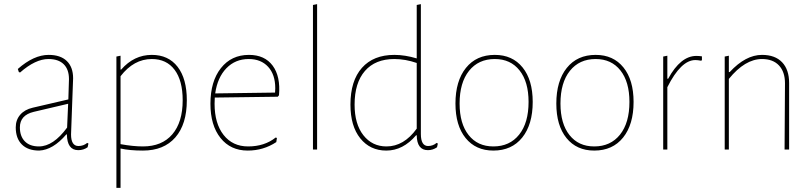

<svg xmlns="http://www.w3.org/2000/svg" viewBox="-20 -722 3920 927"><path d="M215 -457Q272 -457 302.5 -427.5Q333 -398 333 -344Q333 -332 328 -209Q323 -86 323 -73Q323 -17 359 -17Q383 -17 401 -32L407 -29L403 -11Q383 3 358 3Q304 3 303 -73H300Q236 2 169 5Q115 5 85.5 -24.5Q56 -54 56 -107Q56 -143 77.5 -168Q99 -193 138 -202L310 -242L313 -340Q313 -387 287.5 -412Q262 -437 214 -437Q151 -437 77 -372L71 -374L66 -389Q143 -457 215 -457ZM309 -221 143 -182Q76 -166 76 -107Q76 -64 100 -39.5Q124 -15 168 -15Q237 -15 304 -106Z M562 -453V-386H565Q627 -457 713 -457Q793 -457 837.5 -399.5Q882 -342 882 -238Q882 -122 826.5 -58.5Q771 5 670 5Q606 5 562 -5V185H542V-449ZM713 -437Q626 -437 562 -354V-26Q623 -15 670 -15Q762 -15 812 -73.5Q862 -132 862 -238Q862 -333 823 -385Q784 -437 713 -437Z M1176 5Q1093 5 1044.5 -56Q996 -117 996 -221Q996 -329 1046.5 -393Q1097 -457 1182 -457Q1258 -457 1296.5 -405Q1335 -353 1327 -262L1321 -255L1017 -251Q1016 -242 1016 -221Q1016 -126 1059.5 -70.5Q1103 -15 1178 -15Q1257 -15 1311 -58L1317 -56L1314 -36Q1252 5 1176 5ZM1181 -437Q1116 -437 1073 -392.5Q1030 -348 1019 -271L1308 -275L1309 -296Q1309 -362 1274.5 -399.5Q1240 -437 1181 -437Z M1511 -702V0H1491V-698Z M2012 -702V-75Q2012 -17 2047 -17Q2070 -17 2088 -32L2094 -29L2090 -11Q2070 3 2046 3Q1993 3 1992 -69H1989Q1926 5 1845 5Q1767 5 1719.5 -54Q1672 -113 1672 -217Q1672 -332 1727.5 -394.5Q1783 -457 1884 -457Q1935 -457 1992 -440V-698ZM1884 -437Q1792 -437 1742 -379.5Q1692 -322 1692 -217Q1692 -123 1734.5 -69Q1777 -15 1846 -15Q1930 -15 1992 -101V-418Q1937 -437 1884 -437Z M2369 -457Q2454 -457 2503 -396.5Q2552 -336 2552 -230Q2552 -121 2501.5 -58Q2451 5 2362 5Q2277 5 2228 -55.5Q2179 -116 2179 -222Q2179 -331 2229.5 -394Q2280 -457 2369 -457ZM2369 -437Q2290 -437 2244.5 -380Q2199 -323 2199 -222Q2199 -125 2242.5 -70Q2286 -15 2362 -15Q2441 -15 2486.5 -72Q2532 -129 2532 -230Q2532 -327 2488.5 -382Q2445 -437 2369 -437Z M2856 -457Q2941 -457 2990 -396.5Q3039 -336 3039 -230Q3039 -121 2988.5 -58Q2938 5 2849 5Q2764 5 2715 -55.5Q2666 -116 2666 -222Q2666 -331 2716.5 -394Q2767 -457 2856 -457ZM2856 -437Q2777 -437 2731.5 -380Q2686 -323 2686 -222Q2686 -125 2729.5 -70Q2773 -15 2849 -15Q2928 -15 2973.5 -72Q3019 -129 3019 -230Q3019 -327 2975.5 -382Q2932 -437 2856 -437Z M3202 -453V-342H3206Q3266 -452 3342 -452Q3355 -452 3369 -450V-431L3364 -429Q3349 -432 3337 -432Q3268 -432 3202 -301V0H3182V-449Z M3499 -453V-374H3503Q3580 -457 3659 -457Q3722 -457 3756 -421.5Q3790 -386 3790 -321V0H3768L3770 -320Q3770 -375 3741 -406Q3712 -437 3659 -437Q3577 -437 3499 -341V0H3479V-449Z"/></svg>

Font: Alegreya Sans SC Thin
Style: Regular
Weight: 100
Designer: Juan Pablo del Peral
Foundry: Huerta Tipografica
Version: Version 2.007